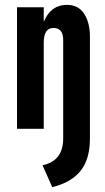

<svg xmlns="http://www.w3.org/2000/svg" viewBox="-20 -530 430 790"><path d="M155 150Q240 132 240 40V-365Q240 -415 200 -415Q160 -415 160 -355V0H50V-500H160V-440Q189 -510 255 -510Q303 -510 326.5 -473Q350 -436 350 -380V40Q350 125 311.5 173Q273 221 195 240Z"/></svg>

Font: Gully ECD Medium
Style: Regular
Weight: 500
Width: 2
Designer: jaikishan Patel
Foundry: MagicType
Version: Version 1.000;Glyphs 3.2 (3242)